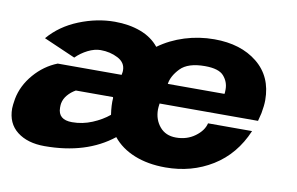

<svg xmlns="http://www.w3.org/2000/svg" viewBox="-60 -549 1015 657"><g transform="rotate(10 447.0 -220.5)"><path d="M-4 -98Q-4 -108 0 -132Q9 -179 43 -218.5Q77 -258 123 -276H345L346 -282Q347 -285 347 -292Q347 -319 320 -333Q293 -347 260 -347Q239 -347 216 -335.5Q193 -324 175 -306L65 -354Q105 -401 167 -426Q229 -451 291 -451Q341 -451 381 -436Q421 -421 445 -391Q485 -420 534.5 -435.5Q584 -451 637 -451Q729 -451 786.5 -404.5Q844 -358 844 -276Q844 -257 839 -230L832 -202H490Q488 -188 488 -181Q488 -146 508.5 -121.5Q529 -97 565 -97Q603 -97 631 -117.5Q659 -138 665 -164H818Q782 -79 710 -34.5Q638 10 547 10Q486 10 439 -9Q392 -28 364 -63Q272 10 127 10Q68 10 32 -18Q-4 -46 -4 -98ZM157 -129Q157 -87 206 -87Q242 -87 275.5 -101Q309 -115 333 -135Q328 -168 330 -193L329 -196H200Q184 -187 172.5 -173.5Q161 -160 158 -144Q157 -139 157 -129ZM703 -273Q704 -276 704 -289Q704 -315 686.5 -335Q669 -355 621 -355Q562 -355 536 -328Q510 -301 506 -273Z"/></g></svg>

Font: Teachers
Style: Bold Italic
Weight: 700
Designer: Alfredo Marco Pradil & Chank Diesel
Version: Version 0.009